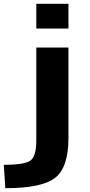

<svg xmlns="http://www.w3.org/2000/svg" viewBox="-54 -770 471 1010"><path d="M137 -31V-520H306V-43Q306 110 236.5 165Q167 220 -26 220L-34 97Q77 97 107 74Q137 51 137 -31ZM137 -620V-750H306V-620Z"/></svg>

Font: Mplus 1p ExtraBold
Style: Regular
Weight: 800
Version: Version 1.061